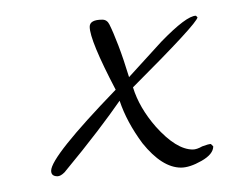

<svg xmlns="http://www.w3.org/2000/svg" viewBox="-20 -270 318 244"><path d="M53 -46Q45 -46 45 -53Q45 -71 127 -156Q94 -219 94 -236Q94 -245 110 -245Q116 -245 119 -239Q124 -229 130.5 -212Q137 -195 144 -172L185 -217Q217 -250 229 -250L231 -248Q230 -240 149 -159Q157 -133 178 -109Q204 -80 225 -80Q230 -80 237 -84Q245 -87 248 -87L251 -84Q251 -74 236 -65.5Q221 -57 210 -57Q186 -57 161 -88Q141 -115 132 -142Q121 -126 103.5 -103Q86 -80 62 -51Q57 -46 53 -46Z"/></svg>

Font: Petemoss
Style: Regular
Weight: 400
Designer: Robert E. Leuschke
Foundry: Robert E. Leuschke
Version: Version 1.010; ttfautohint (v1.8.3)